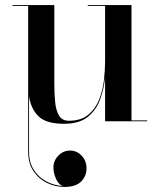

<svg xmlns="http://www.w3.org/2000/svg" viewBox="-20 -480 631 760"><path d="M500.5 -460V-3.5H562.5V0H396V-173Q391.5 -129 376.5 -87Q361.5 -45 327.8 -17.5Q294 10 233.5 10Q161.5 10 131.5 -20.5Q101.5 -51 95 -99.5V121Q95 163 114 192.5Q133 222 163.5 238Q194 254 228.5 256.5Q212 250.5 201.8 228Q191.5 205.5 191.5 182.5Q191.5 156 211 136Q230.5 116 257 116Q284 116 303.2 136.2Q322.5 156.5 322.5 186.5Q322.5 217 301.2 238.5Q280 260 235 260Q199 260 166 244Q133 228 112.2 197Q91.5 166 91.5 121V-456.5H29.5V-460H195V-149.5Q195 -107.5 198.5 -74.2Q202 -41 214.2 -21.5Q226.5 -2 252.5 -2Q300.5 -2 329.2 -25.8Q358 -49.5 372.5 -86.2Q387 -123 391.5 -163.2Q396 -203.5 396 -237V-456.5H327.5V-460Z"/></svg>

Font: Bodoni Moda 48pt Medium
Style: Regular
Weight: 500
Designer: Owen Earl
Foundry: indestructible type
Version: Version 2.005